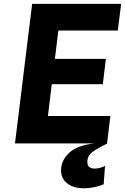

<svg xmlns="http://www.w3.org/2000/svg" viewBox="-20 -747 651 1000"><path d="M58 0 147.5 -727H611L593.5 -588H234.5L288.5 -625L262 -409L216.5 -440.5H531.5L515.5 -308.5H207L253.5 -339.5L225 -105.5L180 -143H555L537.5 0ZM417 233.5Q362.5 233.5 330.2 208.2Q298 183 298 140.5Q298 88.5 340.2 49Q382.5 9.5 471.5 0H539.5Q489 24.5 462 44.2Q435 64 435 96.5Q435 131 472.5 131Q500 131 527 117L520 213Q497 223 470 228.2Q443 233.5 417 233.5Z"/></svg>

Font: Spline Sans Mono
Style: Italic
Weight: 400
Italic angle: -4°
Monospace: yes
Designer: Eben Sorkin, Mirko Velimirovic
Foundry: Sorkin Type
Version: Version 1.004